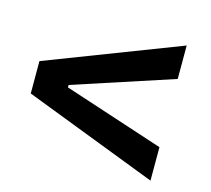

<svg xmlns="http://www.w3.org/2000/svg" viewBox="-78 -685 743 677"><g transform="rotate(15 293.0 -346.5)"><path d="M524.4 -99.6V-221.7L158.2 -341.8V-350.6L524.4 -470.7V-592.8L37.1 -405.3V-287.1Z"/></g></svg>

Font: Cascadia Code PL SemiBold
Style: Regular
Weight: 600
Monospace: yes
Designer: Aaron Bell
Foundry: Saja Typeworks
Version: Version 2404.023